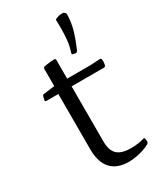

<svg xmlns="http://www.w3.org/2000/svg" viewBox="-197 -847 783 927"><g transform="rotate(-30 195.0 -384.0)"><path d="M237 7Q171 7 137.5 -30Q104 -67 104 -139V-483L106 -490V-585Q106 -593 114 -596Q122 -597 131.5 -598.5Q141 -600 151.5 -601Q162 -602 170 -602Q178 -602 178 -593V-140Q178 -90 201.5 -67.5Q225 -45 278 -45Q295 -45 313 -47Q331 -49 351 -55Q359 -57 360 -48L361 -36Q362 -29 355 -23Q340 -14 320 -7.5Q300 -1 278.5 3Q257 7 237 7ZM37 -447Q30 -447 31 -456L35 -473Q36 -481 45 -482L106 -490H306L362 -493Q370 -493 370 -484Q371 -477 370.5 -469.5Q370 -462 368 -455Q366 -447 358 -447ZM327 -770Q333 -766 333 -758Q332 -713 319.5 -671Q307 -629 286 -582Q282 -575 274 -576L262 -578Q254 -580 257 -588Q268 -621 271 -654Q274 -687 274 -716Q274 -745 273 -764Q281 -769 292 -772Q303 -775 313 -775Q318 -775 321.5 -774.5Q325 -774 327 -770Z"/></g></svg>

Font: Hahmlet Light
Style: Regular
Weight: 300
Designer: Minjoo Ham & Mark Frömberg
Foundry: hypertype
Version: Version 1.002